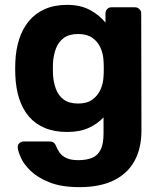

<svg xmlns="http://www.w3.org/2000/svg" viewBox="-20 -550 665 790"><path d="M307 220Q233 220 184 200.5Q135 181 106.5 153.5Q78 126 66 99Q54 72 53 57Q52 46 60 39Q68 32 78 32H185Q194 32 200.5 36.5Q207 41 211 52Q216 64 225 77.5Q234 91 252.5 100Q271 109 302 109Q337 109 360 99Q383 89 394.5 65Q406 41 406 0V-67Q382 -41 345.5 -24Q309 -7 256 -7Q204 -7 164.5 -23.5Q125 -40 99 -70.5Q73 -101 59 -144Q45 -187 43 -241Q42 -268 43 -294Q45 -346 59 -389Q73 -432 99 -463.5Q125 -495 164.5 -512.5Q204 -530 256 -530Q311 -530 350 -509Q389 -488 414 -457V-495Q414 -505 421 -512.5Q428 -520 438 -520H536Q546 -520 553.5 -512.5Q561 -505 561 -495L562 -14Q562 61 533 113Q504 165 447.5 192.5Q391 220 307 220ZM302 -124Q338 -124 360.5 -140.5Q383 -157 394 -182.5Q405 -208 406 -236Q407 -247 407 -267.5Q407 -288 406 -299Q405 -327 394 -352.5Q383 -378 360.5 -394Q338 -410 302 -410Q264 -410 242 -393.5Q220 -377 210 -350Q200 -323 198 -291Q197 -267 198 -244Q200 -211 210 -184Q220 -157 242 -140.5Q264 -124 302 -124Z"/></svg>

Font: Rubik SemiBold
Style: Regular
Weight: 600
Designer: Hubert and Fischer
Foundry: Hubert and Fischer
Version: Version 2.300;gftools[0.9.30]